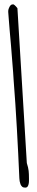

<svg xmlns="http://www.w3.org/2000/svg" viewBox="-20 -856 167 877"><path d="M68.4 -42Q63.5 -156.2 57.1 -268.6Q50.8 -380.9 42 -494.1Q42 -502 40 -525.4Q38.1 -548.8 35.6 -580.6Q33.2 -612.3 30.3 -647.9Q27.3 -683.6 24.4 -714.8Q21.5 -746.1 20 -769.5Q18.6 -793 17.6 -800.8V-806.6Q17.6 -809.6 19 -814.5Q20.5 -819.3 23.4 -824.7Q26.4 -830.1 29.8 -833Q33.2 -835.9 38.1 -835.9Q39.1 -835.9 39.6 -835.9Q40 -835.9 41 -835.9H42Q46.9 -833 53.2 -826.2Q59.6 -819.3 59.6 -818.4L102.5 -111.3Q109.4 -89.8 110.8 -75.7Q112.3 -61.5 112.3 -42Q112.3 -37.1 112.3 -29.8Q112.3 -22.5 110.8 -15.6Q109.4 -8.8 106 -3.9Q102.5 1 94.7 1Q85.9 1 81.1 -3.4Q76.2 -7.8 73.7 -14.2Q71.3 -20.5 69.8 -28.3Q68.4 -36.1 68.4 -42Z"/></svg>

Font: Zeyada
Style: Regular
Weight: 400
Version: Version 1.002 2010